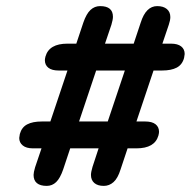

<svg xmlns="http://www.w3.org/2000/svg" viewBox="-20 -654 625 629"><path d="M585 -477Q585 -474 583 -464Q577 -442 559 -432.5Q541 -423 511 -423H483L427 -256H456Q478 -256 489.5 -247Q501 -238 501 -222Q501 -218 499 -210Q487 -168 427 -168H398L375 -99Q366 -70 352 -57.5Q338 -45 320 -45Q300 -45 289 -54.5Q278 -64 278 -81Q278 -90 283 -107L303 -168H210L187 -99Q177 -70 164 -57.5Q151 -45 133 -45Q112 -45 101 -54Q90 -63 90 -81Q90 -89 95 -106L116 -168H88Q66 -168 54.5 -177.5Q43 -187 43 -202Q43 -205 45 -215Q51 -237 69 -246.5Q87 -256 117 -256H145L201 -423H172Q150 -423 138.5 -432Q127 -441 127 -457Q127 -461 129 -469Q141 -511 201 -511H230L253 -580Q263 -609 276.5 -621.5Q290 -634 308 -634Q350 -634 350 -599Q350 -590 345 -573L324 -511H418L441 -580Q458 -634 495 -634Q515 -634 526.5 -624.5Q538 -615 538 -598Q538 -588 533 -573L512 -511H540Q562 -511 573.5 -502Q585 -493 585 -477ZM389 -423H295L239 -256H333Z"/></svg>

Font: Shrikhand
Style: Regular
Weight: 400
Italic angle: -14°
Designer: Jonny Pinhorn
Foundry: Jonny Pinhorn
Version: Version 1.001;PS 1.001;hotconv 1.0.88;makeotf.lib2.5.647800